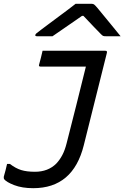

<svg xmlns="http://www.w3.org/2000/svg" viewBox="-25 -966 652 1006"><path d="M158 -66Q227 -66 270 -109Q288 -128 301.5 -153.5Q315 -179 324 -215Q349 -313 374 -412Q399 -511 425 -617H188Q176 -617 180 -628Q185 -647 189.5 -664Q194 -681 198 -700H527Q538 -700 535 -689Q506 -570 474.5 -447Q443 -324 414 -205Q358 20 149 20Q91 20 49.5 4Q8 -12 -4 -28Q-6 -33 -5 -41Q0 -58 4 -73.5Q8 -89 12 -107H27Q57 -84 86 -75Q115 -66 158 -66ZM371 -946H456Q463 -946 468 -942.5Q473 -939 485 -925Q494 -914 515 -888.5Q536 -863 561 -832.5Q586 -802 607 -776H531Q519 -776 515 -778Q511 -780 504 -787Q491 -800 468 -824Q445 -848 412 -883Q409 -883 405 -883Q355 -849 317.5 -822.5Q280 -796 250 -776H170Q158 -776 160 -783Q161 -787 166 -791.5Q171 -796 190 -810Q206 -822 230 -840Q254 -858 281 -878Q308 -898 332 -916Q356 -934 371 -946Z"/></svg>

Font: Recursive Sn Lnr St
Style: Italic
Weight: 400
Italic angle: -15°
Version: Version 1.079;hotconv 1.0.112;makeotfexe 2.5.65598; ttfautoh